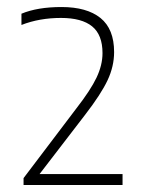

<svg xmlns="http://www.w3.org/2000/svg" viewBox="-20 -458 414 546"><path d="M328.5 37V68H47V48.5L197 -149.5Q237.5 -201.5 254.5 -237.2Q271.5 -273 271.5 -307Q271.5 -359 242 -383Q212.5 -407 153.5 -407Q92 -407 41 -387V-419Q86.5 -438 155 -438Q227 -438 265.8 -406.8Q304.5 -375.5 304.5 -310Q304.5 -269.5 286 -230Q267.5 -190.5 222 -131.5L92.5 37Z"/></svg>

Font: Encode Sans Thin
Style: Regular
Weight: 250
Designer: Multiple Designers
Foundry: Impallari Type
Version: Version 2.000